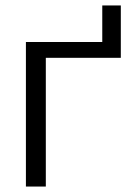

<svg xmlns="http://www.w3.org/2000/svg" viewBox="-20 -684 487 704"><path d="M75 -530V0H148V-472H423V-664H355V-530Z"/></svg>

Font: Cheyenne Sans Light
Style: Regular
Weight: 300
Designer: The Public Sans project authors (U.S. Web Design System), Libre Franklin designed by Pablo Impallari and Rodrigo Fuenzal
Foundry: The Cheyenne Sans Project Authors
Version: Version 2.007